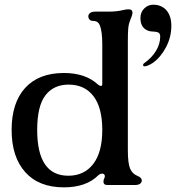

<svg xmlns="http://www.w3.org/2000/svg" viewBox="-20 -796 757 826"><path d="M30 -237Q30 -354 88.5 -418Q147 -482 255 -482Q349 -482 403 -431Q411 -426 414 -426Q420 -426 420 -435V-606Q420 -659 410 -686Q406 -696 399 -701Q392 -706 380 -706Q371 -706 365.5 -711.5Q360 -717 360 -726Q360 -734 367.5 -740Q375 -746 390 -746H448Q483 -746 511 -753Q523 -756 533 -756Q550 -756 550 -741Q550 -732 539 -706Q533 -691 531.5 -671Q530 -651 530 -617V-606V-150Q530 -93 540 -70Q550 -48 570 -40Q590 -32 590 -20Q590 -11 582.5 -5.5Q575 0 560 0H442Q425 0 425 -15Q425 -22 429 -30Q431 -33 431 -38Q431 -43 428 -46Q425 -49 420 -49Q411 -49 403 -42Q377 -16 340 -3Q303 10 255 10Q147 10 88.5 -55.5Q30 -121 30 -237ZM420 -237Q420 -333 382 -382.5Q344 -432 275 -432Q211 -432 175.5 -386Q140 -340 140 -237Q140 -40 274 -40Q342 -40 381 -90.5Q420 -141 420 -237ZM595.6 -517.1Q595.6 -521.2 600.6 -524.5Q632.8 -546.9 651 -577Q669.2 -607.2 669.2 -638.6Q669.2 -650.2 663 -654.7Q656.8 -659.2 642.7 -660.1H640.3Q614.6 -660.1 599.3 -674.9Q584.1 -689.8 584.1 -717.9Q584.1 -743.5 600.6 -759.7Q617.1 -775.8 639.4 -775.8Q658.4 -775.8 673.3 -768.7Q688.2 -761.7 697.3 -750.2Q717.1 -726.2 717.1 -684.9Q717.1 -636.9 694.8 -594Q672.5 -551 638.6 -526.2Q628.7 -519.6 618.4 -515Q608 -510.5 601.4 -510.5Q595.6 -510.5 595.6 -517.1Z"/></svg>

Font: Raigarh
Style: Regular
Weight: 400
Designer: jaikishan Patel
Foundry: MagicType
Version: Version 1.000;FEAKit 1.0